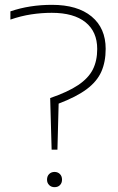

<svg xmlns="http://www.w3.org/2000/svg" viewBox="-20 -769 490 794"><path d="M193.5 -150 187.5 -363.5Q260.5 -388.5 303 -417Q345.5 -445.5 363.8 -481.5Q382 -517.5 382 -566.5Q382 -638 333.5 -677Q285 -716 194 -716Q151.5 -716 109 -709.5Q66.5 -703 23 -688V-722Q102 -749 195 -749Q300.5 -749 358.8 -700.8Q417 -652.5 417 -567Q417 -513 399 -472.5Q381 -432 338.5 -400.2Q296 -368.5 222.5 -340.5L217.5 -150ZM205.5 5Q192 5 183.2 -3.8Q174.5 -12.5 174.5 -26Q174.5 -40.5 183.2 -49.2Q192 -58 205.5 -58Q219 -58 227.8 -49.2Q236.5 -40.5 236.5 -26Q236.5 -12.5 228.2 -3.8Q220 5 205.5 5Z"/></svg>

Font: Encode Sans SemiExpanded SemiExpanded Thin
Style: Regular
Weight: 100
Width: 6
Designer: Multiple Designers
Foundry: Impallari Type
Version: Version 3.000; ttfautohint (v1.8.3) -l 8 -r 50 -G 200 -x 14 